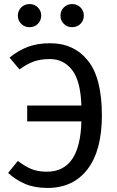

<svg xmlns="http://www.w3.org/2000/svg" viewBox="-20 -914 577 946"><path d="M482 -345Q482 -173 411.5 -80.5Q341 12 214 12Q150 12 103.5 -8Q57 -28 20 -62L68 -121Q102 -95 134 -81.5Q166 -68 211 -68Q375 -68 381 -316H114V-394H381Q377 -516 335 -569.5Q293 -623 226 -623Q180 -623 146.5 -611Q113 -599 76 -572L27 -630Q69 -665 117 -683Q165 -701 227 -701Q344 -701 413 -615.5Q482 -530 482 -345ZM183 -837Q183 -813 166.5 -796.5Q150 -780 126 -780Q101 -780 84.5 -796.5Q68 -813 68 -837Q68 -861 84.5 -877.5Q101 -894 126 -894Q150 -894 166.5 -877.5Q183 -861 183 -837ZM393 -837Q393 -813 376.5 -796.5Q360 -780 335 -780Q311 -780 294.5 -796.5Q278 -813 278 -837Q278 -861 294.5 -877.5Q311 -894 335 -894Q360 -894 376.5 -877.5Q393 -861 393 -837Z"/></svg>

Font: FiraGOUPP
Style: Medium
Weight: 400
Designer: bBox Type
Foundry: bBox Type GmbH
Version: Version 1.001